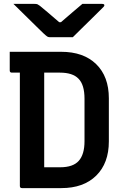

<svg xmlns="http://www.w3.org/2000/svg" viewBox="-20 -966 640 986"><path d="M539 -240Q539 -128 474 -64Q409 0 295 0H93Q82 0 82 -11V-593H41Q30 -593 30 -604V-700H294Q409 -700 474 -636.5Q539 -573 539 -461ZM207 -107H289Q355 -107 384.5 -140Q414 -173 414 -241V-459Q414 -531 383 -562Q353 -593 288 -593H207ZM354 -775H235Q228 -775 222.5 -778.5Q217 -782 203 -795Q193 -805 166.5 -830.5Q140 -856 108.5 -887.5Q77 -919 49 -946H157Q168 -946 172.5 -944Q177 -942 185 -936Q199 -925 223.5 -904Q248 -883 284 -852H293Q327 -882 354 -904.5Q381 -927 403 -946H504Q516 -946 516 -939Q516 -935 512 -931Q508 -927 494 -913Q477 -896 450.5 -870Q424 -844 398 -818.5Q372 -793 354 -775Z"/></svg>

Font: Recursive Mn Lnr St SmB
Style: Regular
Weight: 600
Monospace: yes
Version: Version 1.079;hotconv 1.0.112;makeotfexe 2.5.65598; ttfautoh